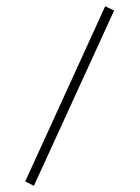

<svg xmlns="http://www.w3.org/2000/svg" viewBox="-53 -746 607 835"><g transform="rotate(-5 250.0 -328.5)"><path d="M25 25 438 -704 475 -682 61 47Z"/></g></svg>

Font: TypoPRO Lekton
Style: Regular
Weight: 400
Monospace: yes
Designer: Paolo Mazzetti, Luciano Perondi, Raffaele Flato, Elena Papassissa, Emilio Macchia, Michela Povoleri, Tobias Seemiller, R
Version: Version 34.000